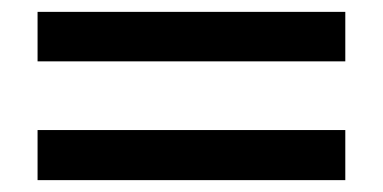

<svg xmlns="http://www.w3.org/2000/svg" viewBox="-20 -474 642 322"><path d="M43 -371.1H559.1V-454.1H43ZM43 -171.9H559.1V-255.9H43Z"/></svg>

Font: Hack
Style: Oblique
Weight: 400
Italic angle: -12°
Monospace: yes
Designer: Christopher Simpkins
Foundry: Christopher Simpkins
Version: Version 2.010